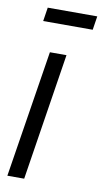

<svg xmlns="http://www.w3.org/2000/svg" viewBox="-83 -757 428 798"><g transform="rotate(10 130.5 -358.5)"><path d="M79 0H8L93 -536H163ZM43 -659 52 -717H261L252 -659Z"/></g></svg>

Font: Georama SemiCondensed
Style: Italic
Weight: 400
Width: 4
Italic angle: -9°
Designer: Jean-Baptiste Levee
Foundry: Production Type
Version: Version 1.000